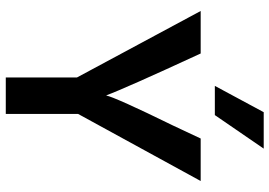

<svg xmlns="http://www.w3.org/2000/svg" viewBox="-154 -778 932 664"><g transform="rotate(90 312.0 -446.0)"><path d="M378 -723H277L368 -892H494ZM374 0H248V-246L18 -674H165Q286 -412 310 -347Q319 -384 413 -576L459 -674H606L374 -250Z"/></g></svg>

Font: Hind Colombo SemiBold
Style: Regular
Weight: 600
Designer: Jyotish Sonowal, Aditi Pimprikar
Foundry: Indian Type Foundry
Version: Version 1.000;PS 1.0;hotconv 1.0.86;makeotf.lib2.5.63406; tt